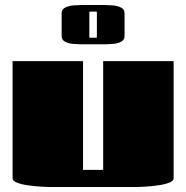

<svg xmlns="http://www.w3.org/2000/svg" viewBox="-20 -743 740 763"><path d="M30 -500H310V-68H390V-500H670V-34Q670 -24 652 -17Q634 -10 608.5 -6.5Q583 -3 560.5 -1.5Q538 0 530 0H170Q162 0 139.5 -1.5Q117 -3 91.5 -6.5Q66 -10 48 -17Q30 -24 30 -34ZM400 -567H300Q289 -567 271 -568.5Q253 -570 239 -577Q225 -584 225 -600V-690Q225 -706 239 -713Q253 -720 271 -721.5Q289 -723 300 -723H400Q411 -723 429 -721.5Q447 -720 461 -713Q475 -706 475 -690V-600Q475 -584 461 -577Q447 -570 429 -568.5Q411 -567 400 -567ZM364 -593Q365 -595 365 -600V-690Q365 -695 364 -697H336Q335 -695 335 -690V-600Q335 -595 336 -593Z"/></svg>

Font: Gajraj One
Style: Regular
Weight: 400
Designer: Saurabh Sharma
Foundry: Saurabh Sharma
Version: Version 1.000